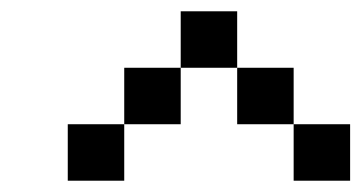

<svg xmlns="http://www.w3.org/2000/svg" viewBox="-20 -720 640 340"><path d="M400 -700H300V-600H400ZM100 -400H200V-500H100ZM200 -500H300V-600H200ZM400 -500H500V-600H400ZM500 -400H600V-500H500Z"/></svg>

Font: LS-VG5000 Shifted
Style: Regular
Weight: 400
Designer: Justin Bihan, 2021
Foundry: Justin Bihan, 2021
Version: Version 1.000;Glyphs 3.1.2 (3151)